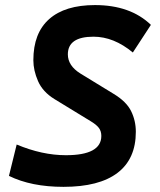

<svg xmlns="http://www.w3.org/2000/svg" viewBox="-20 -723 626 753"><path d="M229 9.8Q102.5 9.8 15.1 -33.2L45.4 -156.2Q145.5 -114.3 238.3 -114.3Q377.4 -114.3 377.4 -189.9Q377.4 -208.5 367.7 -221.4Q357.9 -234.4 335 -248L193.4 -334.5Q147.5 -362.8 129.2 -404.8Q110.8 -446.8 110.8 -486.8Q110.8 -593.3 172.9 -648.2Q234.9 -703.1 352.5 -703.1Q491.2 -703.1 571.8 -625.5L501 -517.1Q426.3 -579.1 346.7 -579.1Q246.1 -579.1 246.1 -509.8Q246.1 -465.3 295.4 -434.6L426.3 -354.5Q475.6 -324.7 494.1 -287.4Q512.7 -250 512.7 -206.1Q512.7 -99.6 440.7 -44.9Q368.7 9.8 229 9.8Z"/></svg>

Font: Cascadia Code PL
Style: Bold Italic
Weight: 700
Italic angle: -10°
Monospace: yes
Designer: Aaron Bell
Foundry: Saja Typeworks
Version: Version 2404.023; ttfautohint (v1.8.4)